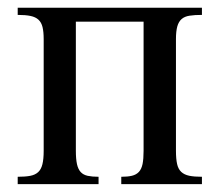

<svg xmlns="http://www.w3.org/2000/svg" viewBox="-20 -467 557 487"><path d="M287.6 0V-18.6Q303.7 -18.6 314.7 -21.2Q325.7 -23.9 332.3 -31Q338.9 -38.1 341.6 -51Q344.2 -64 344.2 -84.5V-412.1H172.4V-84.5Q172.4 -63.5 175.3 -50.5Q178.2 -37.6 184.8 -30.5Q191.4 -23.4 202.6 -21Q213.9 -18.6 230 -18.6V0H24.9V-18.6Q43.9 -18.6 56.6 -21Q69.3 -23.4 76.9 -30.5Q84.5 -37.6 87.6 -50.5Q90.8 -63.5 90.8 -84.5V-367.7Q90.8 -386.2 87.9 -398.2Q85 -410.2 77.6 -417Q70.3 -423.8 57.6 -426.5Q44.9 -429.2 24.9 -429.2V-447.3H492.2V-429.2Q473.6 -429.2 460.9 -427.2Q448.2 -425.3 440.7 -418.7Q433.1 -412.1 429.7 -399.9Q426.3 -387.7 426.3 -367.7V-84.5Q426.3 -64 429.2 -51Q432.1 -38.1 439.7 -31Q447.3 -23.9 460 -21.2Q472.7 -18.6 492.2 -18.6V0Z"/></svg>

Font: Doulos SIL Cyr
Style: Regular
Weight: 400
Designer: Walt Agee, Victor Gaultney, Peter Martin, Debbi Hosken, Becca Hirsbrunner
Foundry: SIL International
Version: Version 5.000